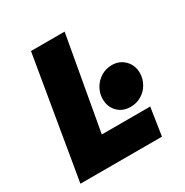

<svg xmlns="http://www.w3.org/2000/svg" viewBox="-164 -846 944 979"><g transform="rotate(-30 308.0 -356.0)"><path d="M151 -712H349L251 -163H536L511 0H31ZM345 -317Q345 -349 361 -378Q377 -407 406 -425.5Q435 -444 472 -444Q516 -444 546 -414Q576 -384 576 -338Q576 -305 559.5 -275.5Q543 -246 514 -228.5Q485 -211 449 -211Q404 -211 374.5 -240.5Q345 -270 345 -317Z"/></g></svg>

Font: Nebula Sans Black
Style: Regular
Weight: 900
Italic angle: -9°
Designer: Paul D. Hunt for Adobe (as Source Sans)
Foundry: Nebula Entertainment & Broadcasting LLC
Version: Version 1.010